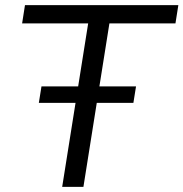

<svg xmlns="http://www.w3.org/2000/svg" viewBox="-20 -725 712 745"><path d="M221.3 0 322.1 -634.1H65.8L76.9 -705H672L660.8 -634.1H404.5L303.7 0ZM130.7 -325.9 140.9 -389.7H507.8L497.6 -325.9Z"/></svg>

Font: Nunito Sans 12pt ExtraLight
Style: Italic
Weight: 200
Italic angle: -9°
Designer: Vernon Adams
Foundry: Vernon Adams
Version: Version 3.101;gftools[0.9.27]